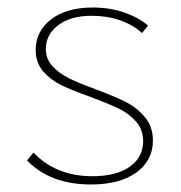

<svg xmlns="http://www.w3.org/2000/svg" viewBox="-20 -486 481 511"><path d="M221 -228Q173 -245 144 -259Q115 -273 95 -296Q75 -319 75 -353Q75 -403 116 -434.5Q157 -466 227 -466Q272 -466 310 -453Q348 -440 374 -418L358 -398Q334 -420 299.5 -432Q265 -444 224 -444Q168 -444 135 -419Q102 -394 102 -356Q102 -329 119.5 -310Q137 -291 163 -278Q189 -265 233 -249Q284 -230 314 -215Q344 -200 365.5 -174.5Q387 -149 387 -112Q387 -59 343 -27Q299 5 222 5Q114 5 52 -59L69 -80Q129 -17 226 -17Q290 -17 325.5 -42.5Q361 -68 361 -110Q361 -141 342 -162.5Q323 -184 296 -197Q269 -210 221 -228Z"/></svg>

Font: Ysabeau SC Extralight
Style: Regular
Weight: 200
Designer: Christian Thalmann (Catharsis Fonts)
Version: Version 0.003